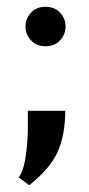

<svg xmlns="http://www.w3.org/2000/svg" viewBox="-20 -436 263 565"><path d="M172 -110Q172 -40 150 10Q128 60 66 109L35 86Q47 71 53.5 36.5Q60 2 62 -51V-110ZM71 -317.5Q55 -335 55 -358Q55 -381 71 -398.5Q87 -416 114 -416Q141 -416 157 -398.5Q173 -381 173 -358Q173 -335 157 -317.5Q141 -300 114 -300Q87 -300 71 -317.5Z"/></svg>

Font: Trochut
Style: Bold
Weight: 700
Designer: Andreu Balius
Foundry: Andreu Balius
Version: Version 1.001